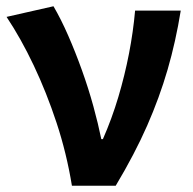

<svg xmlns="http://www.w3.org/2000/svg" viewBox="-20 -594 617 614"><path d="M210 0Q193 -104 161 -201Q129 -298 88 -384.5Q47 -471 1 -540L151 -574Q175 -533 198 -480.5Q221 -428 242 -369.5Q263 -311 278.5 -254.5Q294 -198 304 -149H309Q338 -215 358.5 -284Q379 -353 392.5 -422.5Q406 -492 412 -560H558Q542 -461 516 -371.5Q490 -282 450.5 -192Q411 -102 350 0Z"/></svg>

Font: Farlight84_Sys_V01
Style: Bold
Weight: 700
Designer: Monotype Design Team, Nadine Chahine and Nizar Qandah
Foundry: Monotype Imaging Inc.
Version: Version 2.004;October 31, 2024;FontCreator 14.0.0.2814 64-bi